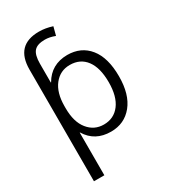

<svg xmlns="http://www.w3.org/2000/svg" viewBox="-229 -847 1032 1173"><g transform="rotate(-30 287.0 -260.0)"><path d="M77.1 219.7V-567.4Q77.1 -740.2 242.2 -740.2Q288.1 -740.2 335.9 -724.6L320.3 -665Q283.2 -679.7 249 -679.7Q195.3 -679.7 172.9 -654.3Q150.4 -628.9 150.4 -567.4V-434.6H152.3Q207 -529.3 320.3 -530.3Q418 -530.3 474.1 -460.4Q530.3 -390.6 530.3 -259.8Q530.3 -131.8 472.7 -61Q415 9.8 320.3 9.8Q207 9.8 152.3 -81.1H150.4V219.7ZM458 -259.8Q458 -361.3 417.5 -415.5Q377 -469.7 303.7 -469.7Q235.4 -469.7 192.9 -416Q150.4 -362.3 150.4 -266.6V-252.9Q150.4 -156.2 193.4 -103Q236.3 -49.8 303.7 -49.8Q375 -49.8 416.5 -104.5Q458 -159.2 458 -259.8Z"/></g></svg>

Font: Mgen+ 1c regular
Style: Regular
Weight: 400
Designer: [Source Han Sans]
Ryoko NISHIZUKA  (kana & ideographs); Paul D. Hunt (Latin, Greek & Cyrillic); Wenlong ZHANG  (bopomofo
Version: Version 1.059.20150602